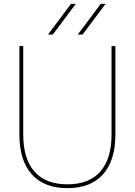

<svg xmlns="http://www.w3.org/2000/svg" viewBox="-20 -970 702 1000"><path d="M410 -790H385L505 -950H530ZM255 -790H230L350 -950H375ZM561 -730H581V-270Q581 -134 516.5 -62Q452 10 331 10Q210 10 145.5 -62Q81 -134 81 -270V-730H101V-270Q101 -143 159.5 -76.5Q218 -10 331 -10Q444 -10 502.5 -76.5Q561 -143 561 -270Z"/></svg>

Font: Mplus 1p Thin
Style: Regular
Weight: 250
Version: Version 1.061